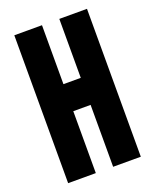

<svg xmlns="http://www.w3.org/2000/svg" viewBox="-133 -777 689 854"><g transform="rotate(-20 212.0 -350.0)"><path d="M253 -700H384V0H253V-293H171V0H40V-700H171V-421H253Z"/></g></svg>

Font: Bayformers-TFTCGName
Style: Regular
Weight: 400
Designer: billmoo
Foundry: Bayformers
Version: Version 1.021;Fontself Maker 3.5.4